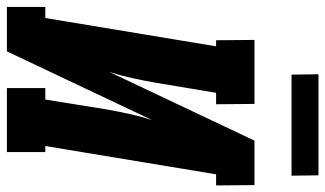

<svg xmlns="http://www.w3.org/2000/svg" viewBox="-228 -748 965 570"><g transform="rotate(90 255.0 -462.5)"><path d="M-10 0V-114H23L107 -621H89L88 -735H278L279 -621H245L215 -441Q209 -407 201.5 -372.5Q194 -338 183 -304L387 -735H519L520 -621H487L403 -114H421V0H231V-114H265L294 -294Q300 -328 307.5 -362.5Q315 -397 326 -431L122 0ZM491 -845H191L190 -925H490Z"/></g></svg>

Font: Iosevka Curly Slab Heavy
Style: Italic
Weight: 900
Italic angle: -9°
Monospace: yes
Designer: Belleve Invis
Foundry: Belleve Invis
Version: Version 22.1.2; ttfautohint (v1.8.4)